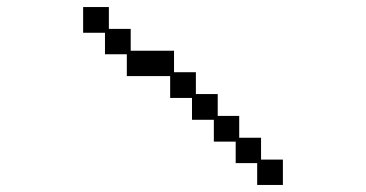

<svg xmlns="http://www.w3.org/2000/svg" viewBox="-20 -622 1040 545"><path d="M340 -468H278V-529H216V-602H289V-540H351V-478H474V-417H536V-355H598V-293H659V-231H721V-169H783V-97H710V-159H649V-220H587V-282H525V-344H463V-406H340Z"/></svg>

Font: DotGothic16
Style: Regular
Weight: 400
Designer: Fontworks Inc.
Foundry: Fontworks Inc.
Version: Version 1.100